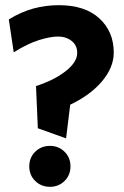

<svg xmlns="http://www.w3.org/2000/svg" viewBox="-20 -721 479 741"><path d="M419 -518Q419 -461 374 -407.5Q329 -354 251 -317L235 -187L126 -226L119 -389Q188 -411 233 -446Q278 -481 278 -517Q278 -546 256.5 -563Q235 -580 204 -580Q175 -580 131 -566.5Q87 -553 33 -519L14 -646Q61 -675 108.5 -688Q156 -701 207 -701Q308 -701 363.5 -650Q419 -599 419 -518ZM252 -79Q252 -45 229 -22.5Q206 0 173 0Q139 0 116 -22.5Q93 -45 93 -79Q93 -113 116 -135.5Q139 -158 173 -158Q206 -158 229 -135.5Q252 -113 252 -79Z"/></svg>

Font: Palanquin Dark Medium
Style: Regular
Weight: 500
Designer: Pria Ravichandran
Version: Version 1.001